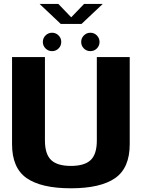

<svg xmlns="http://www.w3.org/2000/svg" viewBox="-20 -970 744 993"><path d="M346.6 3.8Q499.7 3.8 575.3 -48.7Q650.9 -101.2 650.9 -224.6V-674.9H480.8V-243.1Q480.8 -172.6 448.9 -142.2Q416.9 -111.9 346.6 -111.9Q276.3 -111.9 244.4 -142.4Q212.4 -173 212.4 -243.1V-674.9H42.3V-224.6Q42.3 -101.2 117.9 -48.7Q193.6 3.8 346.6 3.8ZM249.6 -705.5Q269 -705.5 282.9 -719.4Q296.8 -733.3 296.8 -753Q296.8 -772.8 282.9 -786.7Q269 -800.7 249.6 -800.7Q229.4 -800.7 215.5 -786.7Q201.6 -772.8 201.6 -753Q201.6 -733.3 215.5 -719.4Q229.4 -705.5 249.6 -705.5ZM447.1 -705.5Q467.3 -705.5 481 -719.4Q494.8 -733.3 494.8 -753Q494.8 -772.8 481 -786.7Q467.3 -800.7 447.1 -800.7Q427.8 -800.7 413.9 -786.7Q399.9 -772.8 399.9 -753Q399.9 -733.3 413.7 -719.4Q427.4 -705.5 447.1 -705.5ZM294.4 -846.1H401.5L511.5 -949.7H414.8L348.3 -880.5L281.7 -949.7H184.7Z"/></svg>

Font: Anybody Thin
Style: Regular
Weight: 100
Designer: Tyler Finck
Foundry: Etcetera Type Company
Version: Version 1.114;gftools[0.9.25]